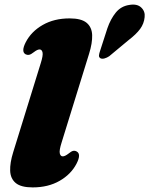

<svg xmlns="http://www.w3.org/2000/svg" viewBox="-20 -800 649 835"><path d="M367.5 -566.5 248 -180.5Q237 -146 240 -133Q243 -120 253 -120Q262.5 -120 278 -132Q290 -142 297.8 -143.8Q305.5 -145.5 313 -141.5Q334.5 -130.5 313 -88.5Q289 -42 239.2 -13.5Q189.5 15 122 15Q71.5 15 48.5 -4Q25.5 -23 24.2 -57.5Q23 -92 37.5 -138.5L157 -524.5Q168 -559 165 -572Q162 -585 152 -585Q142.5 -585 127 -573Q115 -563.5 107.2 -561.8Q99.5 -560 92 -563.5Q70.5 -574.5 92 -616.5Q116 -663 165.8 -691.5Q215.5 -720 283 -720Q333.5 -720 356.5 -701Q379.5 -682 380.8 -647.5Q382 -613 367.5 -566.5ZM447 -677Q461 -717.5 483.5 -745.2Q506 -773 542 -778.5Q576 -784.5 594 -767.5Q612 -750.5 609 -725.5Q606.5 -697.5 589.5 -674.2Q572.5 -651 538.5 -625L455 -555.5Q445.5 -549 434.8 -546Q424 -543 417 -546.5Q409.5 -551 410.5 -559.5Q411.5 -568 415 -578Z"/></svg>

Font: Fraunces 9pt S000 Black
Style: Italic
Weight: 900
Italic angle: -16°
Version: Version 1.000; ttfautohint (v1.8.3)